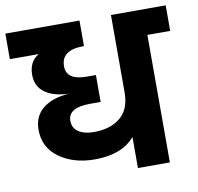

<svg xmlns="http://www.w3.org/2000/svg" viewBox="-106 -750 855 829"><g transform="rotate(-10 321.5 -335.5)"><path d="M673 -671V-559H573V0H433V-136Q376 -69 257 -69Q164 -69 101.5 -114Q39 -159 39 -237Q39 -296 80.5 -329.5Q122 -363 196 -368Q128 -370 90.5 -397.5Q53 -425 53 -475Q53 -534 97 -559H-30V-671H295V-559H292Q195 -559 195 -488Q195 -427 284 -427H324V-309H276Q181 -309 181 -251Q181 -219 206.5 -202.5Q232 -186 273 -186Q346 -186 389.5 -222Q433 -258 433 -332V-671Z"/></g></svg>

Font: Hind Bold
Style: Regular
Weight: 700
Designer: Manushi Parikh, Satya Rajpurohit
Foundry: Indian Type Foundry
Version: Version 1.201;PS 1.0;hotconv 1.0.78;makeotf.lib2.5.61930; tt